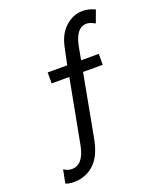

<svg xmlns="http://www.w3.org/2000/svg" viewBox="-169 -841 957 1155"><g transform="rotate(-20 309.0 -263.0)"><path d="M392 -462H505V-392H379L305 5Q286 107 239 155Q214 182 178 197Q142 212 104 212Q68 212 49 202L66 117Q89 134 117 134Q190 134 213 21L291 -392H178V-462H303L325 -566Q341 -647 387 -690Q437 -738 501 -738Q539 -738 580 -719L551 -640Q518 -658 498 -658Q425 -658 405 -532Z"/></g></svg>

Font: Fragment Mono
Style: Italic
Weight: 400
Italic angle: -12°
Designer: Wei Huang based on Nimbus Sans by URW Studio, based on Helvetica by Max Miedinger.
Foundry: Wei Huang
Version: Version 1.011; ttfautohint (v1.8.4.7-5d5b)